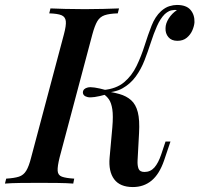

<svg xmlns="http://www.w3.org/2000/svg" viewBox="-56 -742 806 776"><path d="M185 -106Q176 -70 177 -52Q178 -34 194 -28Q210 -22 244 -20L240 0Q216 -2 178.5 -2.5Q141 -3 103 -3Q61 -3 24.5 -2.5Q-12 -2 -36 0L-31 -20Q2 -22 20.5 -28Q39 -34 50 -52Q61 -70 70 -106L202 -602Q212 -639 210 -656.5Q208 -674 192.5 -680.5Q177 -687 143 -688L148 -708Q170 -707 207.5 -706Q245 -705 287 -705Q325 -705 362 -706Q399 -707 425 -708L420 -688Q386 -687 367 -680.5Q348 -674 337.5 -656.5Q327 -639 317 -602ZM528 -47Q552 -47 568 -65Q584 -83 596 -119L613 -170H633L607 -93Q588 -38 556.5 -12Q525 14 481 14Q429 14 405.5 -17.5Q382 -49 387 -105L398 -227Q402 -274 398 -300Q394 -326 384.5 -340Q375 -354 358 -365L360 -375Q398 -370 426.5 -362Q455 -354 474 -337Q493 -320 501 -288.5Q509 -257 506 -204L500 -93Q499 -73 504 -60Q509 -47 528 -47ZM372 -360Q318 -345 298.5 -349.5Q279 -354 279 -369Q280 -384 299 -388.5Q318 -393 372 -378ZM610 -685Q592 -667 578.5 -636.5Q565 -606 553.5 -570Q542 -534 528 -498Q514 -462 492.5 -432.5Q471 -403 439 -385Q407 -367 359 -368L361 -378Q414 -383 445.5 -409.5Q477 -436 496 -475.5Q515 -515 528.5 -558Q542 -601 556.5 -638Q571 -675 595 -697Q612 -712 628.5 -717Q645 -722 659 -722Q697 -722 714 -702Q731 -682 730 -652Q729 -637 721.5 -619.5Q714 -602 699 -589.5Q684 -577 661 -577Q637 -577 624.5 -592Q612 -607 613 -628Q613 -647 626 -667.5Q639 -688 659 -701Q657 -701 655.5 -701.5Q654 -702 651 -702Q636 -701 627.5 -697Q619 -693 610 -685Z"/></svg>

Font: Playfair Display Medium
Style: Italic
Weight: 500
Italic angle: -14°
Designer: Claus Eggers Sørensen
Foundry: Claus Eggers Sørensen
Version: Version 1.203